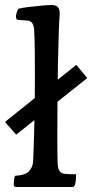

<svg xmlns="http://www.w3.org/2000/svg" viewBox="-40 -830 370 770"><path d="M25 -80Q15 -80 15 -90Q15 -94 16 -106.5Q17 -119 21 -125Q61 -127 76.5 -143.5Q92 -160 93 -185Q96 -253 98 -346.5Q100 -440 100 -532Q100 -581 99.5 -626.5Q99 -672 97 -710Q96 -727 89.5 -737Q83 -747 66 -748L34 -750Q24 -750 24 -763Q24 -777 34 -795Q49 -799 75.5 -802Q102 -805 128 -807.5Q154 -810 166 -810Q186 -810 193.5 -800Q201 -790 199 -765Q197 -744 195.5 -694.5Q194 -645 192.5 -579Q191 -513 190.5 -441.5Q190 -370 190 -306Q190 -268 190 -234.5Q190 -201 191 -175Q192 -156 198 -145.5Q204 -135 218 -133Q224 -132 239.5 -131.5Q255 -131 265 -131Q265 -104 261 -90Q258 -80 250 -80ZM-20 -341 266 -570 310 -517 25 -290Z"/></svg>

Font: Gowun Batang
Style: Bold
Weight: 700
Designer: Yanghee Ryu
Foundry: Yanghee Ryu
Version: Version 2.000